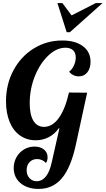

<svg xmlns="http://www.w3.org/2000/svg" viewBox="-20 -1020 686 1247"><path d="M353 -1000H385L445 -920L602 -1000H646L434 -811H413ZM69 71Q69 33 87 1Q105 -31 136 -49.5Q167 -68 204 -68Q242 -68 265.5 -49Q289 -30 289 1Q289 25 278 39Q269 27 253.5 20Q238 13 221 13Q191 13 172 33Q153 53 153 85Q153 117 171.5 137Q190 157 218 157Q253 157 278 126Q303 95 316 34L366 -187H362Q335 -149 296.5 -129Q258 -109 212 -109Q154 -109 110 -140Q66 -171 42.5 -228.5Q19 -286 19 -362Q19 -472 67 -562.5Q115 -653 199 -705Q283 -757 384 -757Q469 -757 518.5 -720Q568 -683 568 -619Q568 -576 547 -550Q526 -524 492 -524Q473 -524 456.5 -532Q440 -540 429 -555Q447 -567 459.5 -593.5Q472 -620 472 -647Q472 -677 454.5 -693.5Q437 -710 405 -710Q347 -710 293 -658.5Q239 -607 206 -524Q173 -441 173 -350Q173 -275 197 -235.5Q221 -196 266 -196Q320 -196 361.5 -253Q403 -310 428 -419L546 -418L473 -82Q441 67 382.5 137Q324 207 231 207Q158 207 113.5 169.5Q69 132 69 71Z"/></svg>

Font: Lobster
Style: Regular
Weight: 400
Designer: Impallari Type
Foundry: Impallari Type
Version: Version 2.100